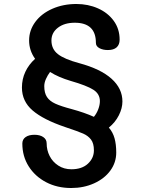

<svg xmlns="http://www.w3.org/2000/svg" viewBox="-20 -780 724 963"><path d="M526 -140Q546 -117 554.5 -86.5Q563 -56 563 -15Q563 35 533.5 75.5Q504 116 452 139.5Q400 163 337 163Q267 163 211.5 134Q156 105 124 54.5Q92 4 92 -60Q92 -81 108.5 -92.5Q125 -104 153 -104Q180 -104 197 -92.5Q214 -81 214 -61Q214 -27 229 2.5Q244 32 272.5 50.5Q301 69 338 69Q391 69 421 41Q451 13 451 -26Q451 -61 436.5 -80Q422 -99 397 -110Q372 -121 306 -143Q197 -180 143.5 -226Q90 -272 90 -341Q90 -383 107 -419.5Q124 -456 156 -485Q126 -527 126 -577Q126 -628 157 -670Q188 -712 242.5 -736Q297 -760 363 -760Q422 -760 471.5 -738Q521 -716 550.5 -675.5Q580 -635 580 -581Q580 -556 565 -542.5Q550 -529 521 -529Q496 -529 478.5 -538.5Q461 -548 461 -565Q461 -666 355 -666Q303 -666 270.5 -641Q238 -616 238 -577Q238 -534 270.5 -508.5Q303 -483 378 -463Q485 -434 539.5 -385Q594 -336 594 -271Q594 -237 576 -201.5Q558 -166 526 -140ZM339 -233Q405 -215 451 -194Q465 -211 473 -232.5Q481 -254 481 -273Q481 -309 448 -330Q415 -351 335 -374Q274 -392 231 -419Q219 -403 210.5 -384Q202 -365 202 -348Q202 -314 215.5 -293.5Q229 -273 257.5 -260Q286 -247 339 -233Z"/></svg>

Font: Mali
Style: Bold
Weight: 700
Designer: Kitiyaporn Chalermlarp | Katatrad Aksorn Co.,Ltd.
Foundry: Cadson Demak Co.,Ltd.
Version: Version 1.000; ttfautohint (v1.6)